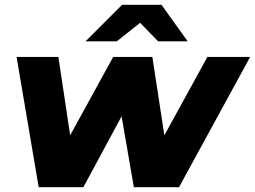

<svg xmlns="http://www.w3.org/2000/svg" viewBox="-20 -779 1061 799"><path d="M1021 -542 725 0H537L486 -295L327 0H141L49 -542H223L272 -216L451 -542H614L664 -216L843 -542ZM638 -607 563 -684 466 -607H336L488 -759H652L761 -607Z"/></svg>

Font: Idrija
Style: Italic
Weight: 800
Italic angle: -11.3°
Designer: Julieta Ulanovsky
Foundry: Julieta Ulanovsky
Version: Version 7.200